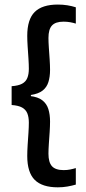

<svg xmlns="http://www.w3.org/2000/svg" viewBox="-20 -697 379 842"><path d="M312.5 -665V-593.5Q301.5 -597 288 -599.5Q274.5 -602 258.5 -602Q223.5 -602 208 -585.2Q192.5 -568.5 192.5 -530.5Q192.5 -513.5 194.2 -488Q196 -462.5 197.8 -436.2Q199.5 -410 199.5 -390.5Q199.5 -360 192.2 -337Q185 -314 166.8 -299.8Q148.5 -285.5 115.5 -280.5V-271L111.5 -276Q146.5 -272 165.5 -257.2Q184.5 -242.5 192 -218.8Q199.5 -195 199.5 -164Q199.5 -144.5 197.8 -118Q196 -91.5 194.2 -66Q192.5 -40.5 192.5 -23Q192.5 15 208 32Q223.5 49 259.5 49Q275 49 288.2 46.2Q301.5 43.5 312.5 40V112.5Q295.5 117.5 275.5 121Q255.5 124.5 233.5 124.5Q165 124.5 132.2 91.8Q99.5 59 99.5 -13Q99.5 -33.5 101.2 -60.8Q103 -88 104.8 -114.5Q106.5 -141 106.5 -159Q106.5 -183.5 99.8 -200Q93 -216.5 76.8 -225.5Q60.5 -234.5 31 -236.5V-319Q60.5 -321 76.8 -329.8Q93 -338.5 99.8 -355Q106.5 -371.5 106.5 -395.5Q106.5 -414 104.8 -440.2Q103 -466.5 101.2 -493.5Q99.5 -520.5 99.5 -540Q99.5 -612 132.2 -644.5Q165 -677 233.5 -677Q255.5 -677 275.5 -673.8Q295.5 -670.5 312.5 -665Z"/></svg>

Font: Anek Gurmukhi Medium Medium
Style: Regular
Weight: 500
Version: Version 1.003